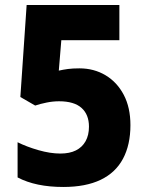

<svg xmlns="http://www.w3.org/2000/svg" viewBox="-20 -734 586 764"><path d="M296 -462Q354 -462 400 -434.5Q446 -407 472.5 -356.5Q499 -306 499 -236Q499 -158 469.5 -102.5Q440 -47 380.5 -18.5Q321 10 232 10Q177 10 131.5 0.5Q86 -9 50 -28V-168Q86 -150 133 -136.5Q180 -123 220 -123Q257 -123 282 -135.5Q307 -148 320.5 -172Q334 -196 334 -230Q334 -278 304.5 -304.5Q275 -331 215 -331Q191 -331 166 -326Q141 -321 120 -314L61 -348L86 -714H455V-574H224L214 -453Q232 -457 250.5 -459.5Q269 -462 296 -462Z"/></svg>

Font: Noto Sans Khmer SemiCondensed ExtraBold
Style: Regular
Weight: 800
Width: 4
Designer: Danh Hong and the Monotype Design Team
Foundry: Monotype Imaging Inc.
Version: Version 2.004